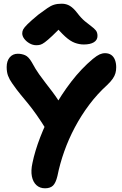

<svg xmlns="http://www.w3.org/2000/svg" viewBox="-20 -1000 660 1036"><path d="M223 16Q195 16 176.5 -1Q158 -18 152 -48.5Q146 -79 155 -120Q168 -184 197 -259.5Q226 -335 268.5 -412.5Q311 -490 365 -560Q419 -630 481 -682Q503 -700 517.5 -706.5Q532 -713 547 -713Q566 -713 579.5 -704Q593 -695 600 -677.5Q607 -660 607 -637Q607 -620 603 -605.5Q599 -591 588.5 -575.5Q578 -560 558 -541Q505 -493 461.5 -435Q418 -377 384 -313Q350 -249 326.5 -182.5Q303 -116 290 -51Q281 -13 266 1.5Q251 16 223 16ZM292 -255Q274 -255 260.5 -263Q247 -271 238 -287Q203 -344 177.5 -380Q152 -416 131.5 -441Q111 -466 91 -490Q71 -514 46 -550Q31 -571 23.5 -591Q16 -611 16 -638Q16 -671 32.5 -690.5Q49 -710 76 -710Q97 -710 115.5 -702Q134 -694 151 -665Q172 -626 191 -599.5Q210 -573 227 -551Q244 -529 262 -505.5Q280 -482 299.5 -451.5Q319 -421 343 -376Q351 -359 351.5 -338.5Q352 -318 345.5 -299Q339 -280 325 -267.5Q311 -255 292 -255ZM176 -756Q157 -756 139.5 -766Q122 -776 111 -790.5Q100 -805 100 -820Q100 -831 105 -841Q110 -851 128.5 -869.5Q147 -888 187 -921Q217 -943 235.5 -956Q254 -969 271.5 -974.5Q289 -980 313 -980Q338 -980 357.5 -968Q377 -956 396 -931Q418 -902 438 -885.5Q458 -869 473 -858Q488 -847 497 -836Q506 -825 506 -806Q506 -784 486.5 -772Q467 -760 432 -760Q408 -760 383.5 -769Q359 -778 331.5 -803Q304 -828 267 -873L329 -872Q288 -831 262.5 -807Q237 -783 222 -772Q207 -761 197 -758.5Q187 -756 176 -756Z"/></svg>

Font: Shantell Sans
Style: Bold
Weight: 700
Designer: Stephen Nixon, Anya Danilova, Shantell Martin
Foundry: Arrow Type
Version: Version 1.011;[c5ecc13dd]